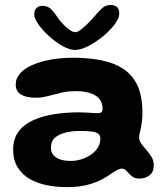

<svg xmlns="http://www.w3.org/2000/svg" viewBox="-20 -710 688 788"><path d="M254 58Q212 58 172.5 50.2Q133 42.5 102 24.5Q71 6.5 52.5 -23.2Q34 -53 34 -96Q34 -141 56.8 -170.8Q79.5 -200.5 118 -217.5Q156.5 -234.5 205.2 -241.8Q254 -249 306 -249Q320 -249 334.2 -248Q348.5 -247 360.8 -246.2Q373 -245.5 380.5 -245.5Q392 -245.5 396.5 -249.5Q401 -253.5 401 -263Q401 -275.5 397.8 -285.5Q394.5 -295.5 388.5 -303.2Q382.5 -311 374 -316.5Q359.5 -326.5 337.5 -331.2Q315.5 -336 290 -336Q258.5 -336 230.5 -329.2Q202.5 -322.5 177 -315.8Q151.5 -309 127 -309Q87.5 -309 66 -322Q44.5 -335 44.5 -362.5Q44.5 -389 63.5 -409.8Q82.5 -430.5 115.8 -444.5Q149 -458.5 191 -465.8Q233 -473 278.5 -473Q371.5 -473 435 -452Q498.5 -431 531.5 -382Q564.5 -333 564.5 -248Q564.5 -227 562.5 -211Q560.5 -195 557.8 -183.2Q555 -171.5 553 -162.5Q551 -153.5 551 -146Q551 -132.5 560 -120Q569 -107.5 581 -94.2Q593 -81 602 -65.8Q611 -50.5 611 -31.5Q611 -3 593 10Q575 23 551.5 23Q532.5 23 520.8 12.8Q509 2.5 500 -7.8Q491 -18 480 -18Q472.5 -18 463.2 -13.5Q454 -9 441 0Q426 10.5 401.8 24.2Q377.5 38 341.5 48Q305.5 58 254 58ZM269.5 -49.5Q292.5 -49.5 314 -56.2Q335.5 -63 353.2 -75.2Q371 -87.5 381.5 -104.2Q392 -121 392 -140.5Q392 -154.5 383 -161.2Q374 -168 355.2 -170.2Q336.5 -172.5 308 -172.5Q277.5 -172.5 250.2 -166.2Q223 -160 206 -145.2Q189 -130.5 189 -104.5Q189 -85.5 199.2 -73.5Q209.5 -61.5 227.5 -55.5Q245.5 -49.5 269.5 -49.5ZM287.5 -505Q265.5 -505 237 -521Q208.5 -537 182 -561Q155.5 -585 138 -609.5Q120.5 -634 120.5 -651Q120.5 -668 129.8 -677Q139 -686 154 -686Q175 -686 188.2 -673.8Q201.5 -661.5 215.5 -639.5Q225.5 -625 239 -610.8Q252.5 -596.5 266 -587.2Q279.5 -578 289 -578Q298.5 -578 312.5 -588.8Q326.5 -599.5 342 -615.2Q357.5 -631 370 -645.5Q387.5 -666.5 401.2 -678Q415 -689.5 434.5 -689.5Q469.5 -689.5 469.5 -654Q469.5 -635.5 450.8 -610.2Q432 -585 402.8 -561Q373.5 -537 342.5 -521Q311.5 -505 287.5 -505Z"/></svg>

Font: Gluten Thin SemiBold
Style: Regular
Weight: 600
Version: Version 1.300